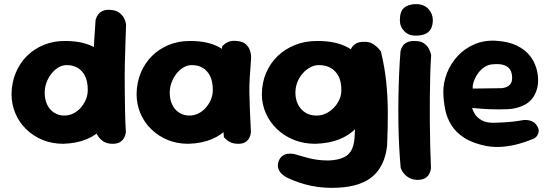

<svg xmlns="http://www.w3.org/2000/svg" viewBox="-20 -698 2672 932"><path d="M287 0Q233 0 187.5 -18.5Q142 -37 107.5 -70.5Q73 -104 54.5 -148Q36 -192 36 -242Q37 -299 57 -346Q77 -393 111.5 -427Q146 -461 192.5 -480Q239 -499 292 -499Q373 -500 428 -473.5Q483 -447 511.5 -391.5Q540 -336 540 -250Q540 -200 525 -155.5Q510 -111 479 -76.5Q448 -42 400 -22Q352 -2 287 0ZM292 -137Q315 -137 335.5 -147Q356 -157 371.5 -174.5Q387 -192 396.5 -214Q406 -236 406 -261Q406 -303 392.5 -329.5Q379 -356 356.5 -369Q334 -382 304 -382Q282 -382 262.5 -370Q243 -358 228.5 -339Q214 -320 205.5 -296.5Q197 -273 197 -248Q197 -216 208.5 -191Q220 -166 242 -151.5Q264 -137 292 -137ZM527 0Q501 0 484.5 -10Q468 -20 458.5 -33.5Q449 -47 445.5 -57Q442 -67 442 -67Q438 -110 435.5 -162Q433 -214 432 -270.5Q431 -327 432.5 -384.5Q434 -442 437 -497Q440 -552 444 -601Q444 -601 446.5 -609Q449 -617 456.5 -627.5Q464 -638 478.5 -645Q493 -652 517 -650Q543 -648 558 -637Q573 -626 580.5 -612.5Q588 -599 590 -589Q592 -579 592 -579Q591 -541 589 -491.5Q587 -442 586 -387Q585 -332 585.5 -274.5Q586 -217 587 -161.5Q588 -106 591 -57Q591 -57 589.5 -48.5Q588 -40 582 -28.5Q576 -17 563 -8.5Q550 0 527 0Z M894 0Q840 0 794.5 -18.5Q749 -37 714.5 -70.5Q680 -104 661.5 -148Q643 -192 643 -242Q644 -299 664 -346Q684 -393 718.5 -427Q753 -461 799.5 -480Q846 -499 899 -499Q980 -500 1035 -473.5Q1090 -447 1118.5 -391.5Q1147 -336 1147 -250Q1147 -200 1132 -155.5Q1117 -111 1086 -76.5Q1055 -42 1007 -22Q959 -2 894 0ZM899 -137Q922 -137 942.5 -147Q963 -157 978.5 -174.5Q994 -192 1003.5 -214Q1013 -236 1013 -261Q1013 -303 999.5 -329.5Q986 -356 963.5 -369Q941 -382 911 -382Q889 -382 869.5 -370Q850 -358 835.5 -339Q821 -320 812.5 -296.5Q804 -273 804 -248Q804 -216 815.5 -191Q827 -166 849 -151.5Q871 -137 899 -137ZM1137 0Q1113 0 1097.5 -8Q1082 -16 1074.5 -24Q1067 -32 1067 -32Q1060 -105 1055 -175Q1050 -245 1050.5 -318.5Q1051 -392 1058 -472Q1058 -472 1065 -479.5Q1072 -487 1088 -494.5Q1104 -502 1130 -499Q1158 -497 1172.5 -484Q1187 -471 1192.5 -455.5Q1198 -440 1198.5 -428Q1199 -416 1199 -416Q1195 -365 1192.5 -325.5Q1190 -286 1190.5 -248Q1191 -210 1193 -165Q1195 -120 1198 -58Q1198 -58 1197 -49.5Q1196 -41 1190.5 -29.5Q1185 -18 1172.5 -9Q1160 0 1137 0Z M1623 213Q1553 217 1491 204Q1429 191 1375 165Q1375 165 1366 160Q1357 155 1346.5 145Q1336 135 1331 120Q1326 105 1332 86Q1339 67 1351.5 58.5Q1364 50 1377 48.5Q1390 47 1399.5 48.5Q1409 50 1409 50Q1443 60 1470.5 67.5Q1498 75 1523 78Q1548 81 1576 81Q1623 79 1650.5 65Q1678 51 1689.5 23.5Q1701 -4 1702 -46Q1706 -114 1706 -167Q1706 -220 1702.5 -265.5Q1699 -311 1694 -357Q1689 -403 1682 -457Q1682 -457 1687 -466.5Q1692 -476 1706 -485.5Q1720 -495 1747 -495Q1774 -496 1792.5 -483.5Q1811 -471 1820 -459.5Q1829 -448 1829 -448Q1847 -374 1854.5 -303Q1862 -232 1862.5 -156Q1863 -80 1859 10Q1848 106 1791 156.5Q1734 207 1623 213ZM1510 0Q1455 0 1408 -18.5Q1361 -37 1325.5 -70.5Q1290 -104 1270.5 -148Q1251 -192 1251 -242Q1252 -299 1272.5 -346Q1293 -393 1329 -427Q1365 -461 1413 -480Q1461 -499 1517 -499Q1600 -500 1657 -473.5Q1714 -447 1743.5 -391.5Q1773 -336 1773 -250Q1773 -200 1757 -155.5Q1741 -111 1709 -76.5Q1677 -42 1627.5 -22Q1578 -2 1510 0ZM1516 -137Q1540 -137 1561.5 -147Q1583 -157 1600 -174.5Q1617 -192 1627 -214Q1637 -236 1637 -261Q1637 -303 1622.5 -329.5Q1608 -356 1584 -369Q1560 -382 1528 -382Q1505 -382 1484 -370Q1463 -358 1447 -339Q1431 -320 1422.5 -296.5Q1414 -273 1414 -248Q1414 -216 1426.5 -191Q1439 -166 1462 -151.5Q1485 -137 1516 -137Z M2001 175Q1979 173 1964.5 164.5Q1950 156 1941 144.5Q1932 133 1928.5 125Q1925 117 1925 117Q1921 74 1918 19Q1915 -36 1914 -97.5Q1913 -159 1914 -221Q1915 -283 1917.5 -341Q1920 -399 1924 -448Q1924 -448 1926 -456Q1928 -464 1934.5 -474.5Q1941 -485 1956 -492.5Q1971 -500 1995 -499Q2022 -499 2037.5 -488Q2053 -477 2060.5 -463.5Q2068 -450 2070.5 -440Q2073 -430 2073 -430Q2070 -391 2068.5 -338Q2067 -285 2066.5 -225Q2066 -165 2066.5 -103.5Q2067 -42 2068.5 15Q2070 72 2072 118Q2072 118 2070.5 127Q2069 136 2062.5 148Q2056 160 2041.5 168Q2027 176 2001 175ZM2001 -525Q1964 -524 1942.5 -546.5Q1921 -569 1921 -600Q1921 -643 1942 -660.5Q1963 -678 2000 -678Q2038 -678 2059.5 -654.5Q2081 -631 2081 -600Q2081 -580 2074 -563Q2067 -546 2050 -536Q2033 -526 2001 -525Z M2342 11Q2276 -2 2234.5 -28.5Q2193 -55 2171 -90.5Q2149 -126 2141 -166.5Q2133 -207 2132 -247Q2131 -296 2149.5 -343Q2168 -390 2202 -426.5Q2236 -463 2284 -483.5Q2332 -504 2390 -500Q2449 -496 2488 -477Q2527 -458 2549.5 -430.5Q2572 -403 2582 -371.5Q2592 -340 2592 -311Q2593 -263 2567.5 -225Q2542 -187 2482 -173Q2466 -169 2444.5 -168Q2423 -167 2399.5 -167Q2376 -167 2353 -168Q2330 -169 2312 -170.5Q2294 -172 2283 -173Q2272 -174 2272 -174Q2275 -160 2286 -143Q2297 -126 2318.5 -114Q2340 -102 2375 -102Q2413 -103 2440.5 -105Q2468 -107 2485.5 -109.5Q2503 -112 2511 -113.5Q2519 -115 2519 -115Q2519 -115 2526 -115.5Q2533 -116 2544.5 -114.5Q2556 -113 2567.5 -106.5Q2579 -100 2587 -87Q2596 -72 2595 -61Q2594 -50 2589 -42Q2584 -34 2578.5 -30Q2573 -26 2573 -26Q2573 -26 2552 -17.5Q2531 -9 2497.5 0.5Q2464 10 2423 14Q2382 18 2342 11ZM2275 -268 2415 -270Q2415 -270 2420 -270.5Q2425 -271 2433 -273.5Q2441 -276 2448.5 -281Q2456 -286 2461 -295.5Q2466 -305 2466 -319Q2466 -343 2457 -358.5Q2448 -374 2428 -381.5Q2408 -389 2373 -386Q2350 -385 2331 -372Q2312 -359 2299 -340Q2286 -321 2279.5 -301.5Q2273 -282 2275 -268Z"/></svg>

Font: Sour Gummy
Style: Bold
Weight: 700
Designer: Stefie Justprince
Foundry: Eifetstype
Version: Version 1.000